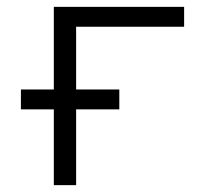

<svg xmlns="http://www.w3.org/2000/svg" viewBox="-20 -540 640 560"><path d="M137 0V-221H41V-279H137V-520H517V-462H202V-279H328V-221H202V0Z"/></svg>

Font: Iosevka Aile Light
Style: Regular
Weight: 300
Designer: Belleve Invis
Foundry: Belleve Invis
Version: Version 27.3.5; ttfautohint (v1.8.4)